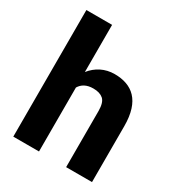

<svg xmlns="http://www.w3.org/2000/svg" viewBox="-177 -868 916 985"><g transform="rotate(30 281.0 -375.0)"><path d="M47.4 -750V0H199.7V-378.9C214.8 -403.8 239.7 -419.4 280.3 -419.4C305.7 -419.4 325.2 -413.6 339.4 -401.4C353.5 -389.2 360.4 -365.7 360.4 -332V0H513.7V-331.1C513.7 -482.4 441.9 -538.1 337.9 -538.1C281.2 -538.1 233.4 -513.2 199.7 -470.7V-750Z"/></g></svg>

Font: Vazirmatn ExtraBold
Style: Regular
Weight: 800
Designer: Saber Rastikerdar
Foundry: Saber Rastikerdar
Version: Version 33.003